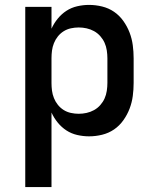

<svg xmlns="http://www.w3.org/2000/svg" viewBox="-20 -548 640 783"><path d="M83 215V-520H190V-431Q200 -453 215.5 -472Q231 -491 251 -504Q271 -517 295 -522.5Q319 -528 343 -528Q370 -528 396.5 -521.5Q423 -515 445 -500Q467 -485 483 -462.5Q499 -440 508.5 -415Q518 -390 521.5 -363.5Q525 -337 525 -310V-210Q525 -183 521.5 -156.5Q518 -130 508.5 -105Q499 -80 483 -57.5Q467 -35 445 -20Q423 -5 396.5 1.5Q370 8 343 8Q319 8 295 2.5Q271 -3 251 -16Q231 -29 215.5 -48Q200 -67 190 -89V215ZM301 -84Q317 -84 333 -87.5Q349 -91 363.5 -99Q378 -107 389 -119.5Q400 -132 406.5 -146.5Q413 -161 415.5 -177.5Q418 -194 418 -210V-310Q418 -326 415.5 -342.5Q413 -359 406.5 -373.5Q400 -388 389 -400.5Q378 -413 363.5 -421Q349 -429 333 -432.5Q317 -436 301 -436Q285 -436 269 -432.5Q253 -429 239.5 -420.5Q226 -412 216 -399.5Q206 -387 200 -372Q194 -357 192 -341.5Q190 -326 190 -310V-210Q190 -194 192 -178.5Q194 -163 200 -148Q206 -133 216 -120.5Q226 -108 239.5 -99.5Q253 -91 269 -87.5Q285 -84 301 -84Z"/></svg>

Font: Iosevka Custom SmBdEx
Style: Regular
Weight: 600
Width: 7
Monospace: yes
Designer: Belleve Invis
Foundry: Belleve Invis
Version: Version 11.2.4; ttfautohint (v1.8.4)